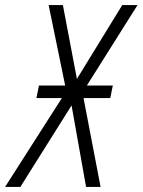

<svg xmlns="http://www.w3.org/2000/svg" viewBox="-78 -734 560 754"><path d="M-58 0H2L203 -320L260 0H317L250 -349H355L365 -398H263L462 -714H402L224 -424L169 -714H113L178 -398H75L65 -349H165Z"/></svg>

Font: Noto Sans Condensed Light
Style: Italic
Weight: 300
Width: 3
Italic angle: -12°
Designer: Monotype Design Team
Foundry: Monotype Imaging Inc.
Version: Version 2.013